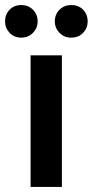

<svg xmlns="http://www.w3.org/2000/svg" viewBox="-65 -740 367 760"><path d="M56 0V-521H180V0ZM19 -591Q-9 -591 -27 -610Q-45 -629 -45 -655Q-45 -683 -27 -701.5Q-9 -720 19 -720Q47 -720 65.5 -701.5Q84 -683 84 -655Q84 -629 65.5 -610Q47 -591 19 -591ZM217 -591Q189 -591 170.5 -610Q152 -629 152 -655Q152 -683 170.5 -701.5Q189 -720 217 -720Q246 -720 264 -701.5Q282 -683 282 -655Q282 -629 264 -610Q246 -591 217 -591Z"/></svg>

Font: TikTok Sans 24pt SemiBold
Style: Regular
Weight: 600
Version: Version 4.000